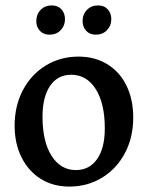

<svg xmlns="http://www.w3.org/2000/svg" viewBox="-20 -677 540 709"><path d="M34 -213Q34 -286 64.5 -344Q95 -402 149 -435Q203 -468 270 -468Q330 -468 376 -440Q422 -412 447 -361Q472 -310 472 -243Q472 -170 441.5 -112Q411 -54 357 -21Q303 12 236 12Q176 12 130.5 -16.5Q85 -45 59.5 -96Q34 -147 34 -213ZM367 -203Q367 -295 333.5 -348Q300 -401 243 -401Q193 -401 165 -360Q137 -319 137 -246Q137 -154 170.5 -101.5Q204 -49 260 -49Q310 -49 338.5 -89.5Q367 -130 367 -203ZM114 -599Q114 -624 130 -640.5Q146 -657 171 -657Q194 -657 207 -642.5Q220 -628 220 -606Q220 -582 204 -565.5Q188 -549 163 -549Q140 -549 127 -563.5Q114 -578 114 -599ZM285 -599Q285 -624 301 -640.5Q317 -657 342 -657Q365 -657 378 -642.5Q391 -628 391 -606Q391 -582 375 -565.5Q359 -549 334 -549Q311 -549 298 -563.5Q285 -578 285 -599Z"/></svg>

Font: Alegreya Medium
Style: Regular
Weight: 500
Designer: Juan Pablo del Peral
Foundry: Huerta Tipografica
Version: Version 2.007; ttfautohint (v1.6)